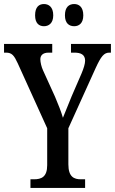

<svg xmlns="http://www.w3.org/2000/svg" viewBox="-22 -932 570 952"><path d="M346 -802C369 -802 391 -816 391 -856C391 -898 369 -912 346 -912C321 -912 300 -898 300 -856C300 -816 321 -802 346 -802ZM196 -802C219 -802 242 -816 242 -856C242 -898 219 -912 196 -912C172 -912 152 -898 152 -856C152 -816 172 -802 196 -802ZM129 0H400V-43H379C346 -43 317 -54 317 -117V-296L452 -594C479 -653 494 -671 520 -671H528V-714H330V-671H347C379 -671 400 -661 400 -631C400 -616 393 -593 382 -567L333 -454C316 -412 301 -376 290 -348C281 -379 268 -412 251 -452L191 -584C184 -599 178 -623 178 -638C178 -656 189 -671 219 -671H237V-714H-2V-671H8C37 -671 48 -657 66 -618L212 -296V-113C212 -54 183 -43 146 -43H129Z"/></svg>

Font: Noto Serif Bengali ExtraCondensed Medium
Style: Regular
Weight: 500
Width: 2
Designer: Juan Bruce, Universal Thirst, Indian Type Foundry and the Monotype Design Team.
Foundry: Monotype Imaging Inc.
Version: Version 2.003